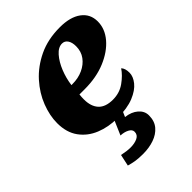

<svg xmlns="http://www.w3.org/2000/svg" viewBox="-223 -661 1016 1016"><g transform="rotate(-45 285.5 -153.0)"><path d="M282 10Q216 10 160.5 -12.5Q105 -35 71.5 -81Q38 -127 38 -197Q38 -253 61.5 -314Q85 -375 132 -427.5Q179 -480 248 -513Q317 -546 407 -546Q484 -546 527.5 -514Q571 -482 571 -426Q571 -371 531.5 -324.5Q492 -278 424 -249.5Q356 -221 268 -221H229Q228 -212 227.5 -202.5Q227 -193 227 -186Q227 -133 253.5 -104.5Q280 -76 335 -76Q385 -76 423.5 -103.5Q462 -131 483 -163Q498 -148 498 -115Q498 -87 475 -58Q452 -29 404.5 -9.5Q357 10 282 10ZM242 -286Q285 -286 320 -302Q355 -318 376 -346.5Q397 -375 397 -414Q397 -443 385.5 -460Q374 -477 354 -477Q326 -477 300.5 -448Q275 -419 257.5 -375.5Q240 -332 234 -286ZM245 240Q210 240 187 236Q164 232 144 226L158 161Q195 169 222 169Q253 169 274.5 158.5Q296 148 296 125Q296 108 276 97.5Q256 87 229 86L270 -9H334L315 34Q358 39 384.5 62Q411 85 411 117Q411 160 388 187Q365 214 327.5 227Q290 240 245 240Z"/></g></svg>

Font: Noto Serif Black
Style: Italic
Weight: 900
Italic angle: -12°
Designer: Monotype Design Team
Foundry: Monotype Imaging Inc.
Version: Version 2.013